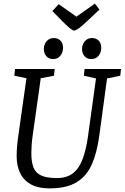

<svg xmlns="http://www.w3.org/2000/svg" viewBox="-20 -1029 688 1060"><path d="M126 -597 59 -611 63 -648H282L278 -611L205 -597L160 -278Q156 -250 154.5 -226Q153 -202 153 -182Q153 -136 164.5 -105.5Q176 -75 206.5 -60.5Q237 -46 294 -46Q350 -46 384 -73.5Q418 -101 437 -153Q456 -205 466 -278L510 -596L443 -611L447 -648H648L644 -611L571 -596L528 -279Q515 -184 486 -119.5Q457 -55 401.5 -22Q346 11 253 11Q192 11 152 -10.5Q112 -32 92 -72Q72 -112 72 -166Q72 -218 81 -279ZM273 -703Q250 -703 236 -718.5Q222 -734 222 -759Q222 -783 237 -801Q252 -819 277 -819Q300 -819 314 -804.5Q328 -790 328 -765Q328 -740 313.5 -721.5Q299 -703 273 -703ZM484 -703Q461 -703 447 -718.5Q433 -734 433 -759Q433 -783 448 -801Q463 -819 488 -819Q511 -819 525 -804.5Q539 -790 539 -765Q539 -740 524.5 -721.5Q510 -703 484 -703ZM388 -860Q383 -860 370 -870Q357 -880 344.5 -892Q332 -904 327 -909L269 -968L304 -1006L402 -937L504 -1009L529 -976L464 -915Q426 -879 410.5 -869.5Q395 -860 388 -860Z"/></svg>

Font: Faustina VF Beta
Style: Italic
Weight: 400
Italic angle: -8°
Designer: Alfonso Garcia
Foundry: Omnibus-Type
Version: Version 1.006